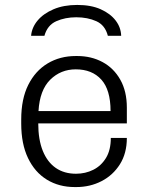

<svg xmlns="http://www.w3.org/2000/svg" viewBox="-20 -748 601 778"><path d="M283 10Q219 10 170 -20Q121 -50 93.5 -107.5Q66 -165 66 -247V-264Q66 -347 94.5 -404Q123 -461 173 -491Q223 -521 287 -521H293Q350 -521 395.5 -496.5Q441 -472 467.5 -425Q494 -378 494 -312V-248H135Q135 -182 153.5 -136.5Q172 -91 206 -67.5Q240 -44 288 -44Q326 -44 358 -60Q390 -76 409.5 -108Q429 -140 429 -189H494Q494 -127 466 -82.5Q438 -38 391.5 -14Q345 10 289 10ZM136 -298H428Q428 -384 390.5 -425.5Q353 -467 287 -467Q226 -467 183.5 -425Q141 -383 136 -298ZM106 -603Q109 -637 132.5 -665Q156 -693 197 -710.5Q238 -728 293 -728Q349 -728 388 -710.5Q427 -693 448.5 -665Q470 -637 471 -603H417Q406 -646 370.5 -662Q335 -678 289 -678Q244 -678 208 -662Q172 -646 160 -603Z"/></svg>

Font: Chivo ExtraLight
Style: Regular
Weight: 250
Designer: Hector Gatti
Foundry: Omnibus-Type
Version: Version 2.002